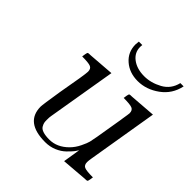

<svg xmlns="http://www.w3.org/2000/svg" viewBox="-177 -768 909 909"><g transform="rotate(45 277.5 -314.0)"><path d="M99.1 -399.9Q99.1 -403.8 101.6 -416.5Q104 -429.2 106 -430.2Q107.9 -432.1 124 -432.1L252.9 -441.9L194.8 -96.2Q192.9 -88.4 192.9 -67.9Q192.9 -58.1 194.3 -50.5Q195.8 -43 201.9 -32.5Q208 -22 224.6 -16.6Q241.2 -11.2 267.1 -11.2Q318.8 -11.2 360.8 -53.2Q380.9 -73.2 394 -100.6Q407.2 -127.9 410.2 -140.9Q413.1 -153.8 418 -180.2L439 -306.2Q439.9 -313 442.4 -328.6Q444.8 -344.2 446.5 -354.7Q448.2 -365.2 448.2 -368.2Q448.2 -388.2 434.1 -394Q419.9 -399.9 377 -399.9Q377 -403.8 379.4 -416.5Q381.8 -429.2 383.8 -430.2Q385.7 -432.1 401.9 -432.1L530.8 -441.9L472.2 -89.8Q469.2 -71.8 469.2 -63Q469.2 -43 482.7 -36.9Q496.1 -30.8 540 -30.8Q540 -27.8 537.6 -14.9Q535.2 -2 533.2 -1Q531.2 1 515.1 1L389.2 11.2L402.8 -73.2L401.9 -74.2Q397 -65.4 389.4 -55.7Q381.8 -45.9 364 -28.6Q346.2 -11.2 319.6 0Q293 11.2 262.2 11.2Q128.4 11.2 127.9 -92.8Q127.9 -105 144 -206.1Q169.9 -349.1 169.9 -368.2Q169.9 -388.2 156 -394Q142.1 -399.9 99.1 -399.9ZM237.3 -619.1Q237.3 -625 239.3 -639.2H262.2Q262.2 -637.2 261.7 -632.6Q261.2 -627.9 261.2 -626Q261.2 -587.9 292.7 -564.5Q324.2 -541 373 -541Q418 -541 461.7 -564.9Q505.4 -588.9 517.1 -639.2H539.1Q525.9 -576.2 475.1 -539.6Q424.3 -502.9 367.2 -502.9Q312 -502.9 274.7 -535.2Q237.3 -567.4 237.3 -619.1Z"/></g></svg>

Font: CMU Serif Extra
Style: RomanSlanted
Weight: 500
Italic angle: -9.46001°
Version: Version 0.7.0